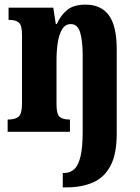

<svg xmlns="http://www.w3.org/2000/svg" viewBox="-20 -569 603 829"><path d="M251 240V178H256Q282 178 300 162Q318 146 327.5 107Q337 68 337 -1V-329Q337 -393 326 -429Q315 -465 286 -465Q262 -465 248.5 -443Q235 -421 229.5 -385.5Q224 -350 224 -309V-119Q224 -76 237.5 -64.5Q251 -53 279 -53H282V0H13V-53H17Q45 -53 60 -65Q75 -77 75 -122V-418Q75 -460 61.5 -471.5Q48 -483 21 -483H17V-536H210L221 -465H225Q242 -503 270 -526Q298 -549 350 -549Q416 -549 450 -503Q484 -457 484 -355V8Q484 97 456.5 148Q429 199 380 219.5Q331 240 268 240Z"/></svg>

Font: Noto Serif Khmer ExtraCondensed ExtraBold
Style: Regular
Weight: 800
Width: 2
Designer: Danh Hong and the Monotype Design Team
Foundry: Monotype Imaging Inc.
Version: Version 2.004; ttfautohint (v1.8.4.7-5d5b)